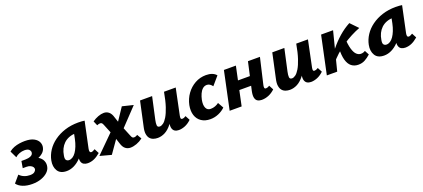

<svg xmlns="http://www.w3.org/2000/svg" viewBox="17 -1221 4442 2018"><g transform="rotate(-20 2238.0 -212.0)"><path d="M155 14Q97 14 52 -3.5Q7 -21 -16 -53L49 -129Q71 -106 100.5 -94Q130 -82 164 -82Q197 -82 213 -93.5Q229 -105 233 -120Q236 -134 228 -146.5Q220 -159 202.5 -168Q185 -177 159 -177H116L129 -253H173Q207 -253 232.5 -264Q258 -275 261 -299Q263 -317 248 -332.5Q233 -348 196 -348Q168 -348 139.5 -337.5Q111 -327 92 -308L55 -385Q80 -406 110.5 -417.5Q141 -429 173 -433.5Q205 -438 232 -438Q296 -438 333 -418Q370 -398 383.5 -368Q397 -338 389 -306Q381 -273 354.5 -250.5Q328 -228 290 -216Q252 -204 209 -204L215 -243Q273 -243 308 -222.5Q343 -202 357 -170Q371 -138 363 -103Q357 -71 329 -44.5Q301 -18 256.5 -2Q212 14 155 14Z M542 10Q470 10 441.5 -37Q413 -84 426 -151Q437 -207 470 -257.5Q503 -308 556 -346.5Q609 -385 677.5 -407Q746 -429 827 -429Q852 -429 868 -427.5Q884 -426 898 -424L836 -131Q828 -89 852 -89Q860 -89 870.5 -93.5Q881 -98 894 -106L921 -54Q884 -22 849.5 -7Q815 8 778 8Q753 8 734 -2.5Q715 -13 708 -37.5Q701 -62 710 -103L740 -246L809 -277Q794 -211 766 -158Q738 -105 702 -67.5Q666 -30 625 -10Q584 10 542 10ZM604 -90Q625 -90 645 -103Q665 -116 682 -140.5Q699 -165 713 -200Q727 -235 736 -278L756 -377L812 -327Q802 -331 792 -331.5Q782 -332 772 -332Q726 -332 690.5 -318.5Q655 -305 630 -281Q605 -257 589.5 -225Q574 -193 568 -154Q561 -117 572.5 -103.5Q584 -90 604 -90Z M1255 8Q1224 8 1199.5 -11Q1175 -30 1162 -74L1129 -175L1074 -310Q1067 -329 1059.5 -335.5Q1052 -342 1040 -342Q1032 -342 1023 -339.5Q1014 -337 1006 -333L984 -384Q1015 -406 1049.5 -419Q1084 -432 1114 -432Q1146 -432 1170 -412Q1194 -392 1206 -349L1239 -250L1295 -113Q1302 -94 1309 -87.5Q1316 -81 1327 -81Q1336 -81 1346.5 -84.5Q1357 -88 1366 -94L1395 -44Q1362 -19 1325 -5.5Q1288 8 1255 8ZM1044 12 917 -22 1140 -243 1180 -182ZM1232 -183 1192 -245 1317 -432 1440 -402Z M1560 10Q1534 10 1511 2Q1488 -6 1473 -24Q1458 -42 1453 -73Q1448 -104 1459 -151L1518 -424H1653L1599 -178Q1591 -142 1593 -119Q1595 -96 1621 -96Q1639 -96 1660.5 -111.5Q1682 -127 1704.5 -164.5Q1727 -202 1748 -265Q1769 -328 1786 -424H1849Q1825 -299 1792.5 -215Q1760 -131 1722 -82Q1684 -33 1643 -11.5Q1602 10 1560 10ZM1796 8Q1770 8 1752 -3Q1734 -14 1727 -38.5Q1720 -63 1729 -103L1795 -424H1917L1856 -131Q1852 -111 1854.5 -101Q1857 -91 1871 -91Q1879 -91 1888 -94Q1897 -97 1911 -106L1938 -55Q1904 -22 1867 -7Q1830 8 1796 8Z M2148 14Q2088 14 2047.5 -13.5Q2007 -41 1991.5 -89.5Q1976 -138 1988 -201Q2002 -268 2040.5 -321.5Q2079 -375 2135.5 -406.5Q2192 -438 2259 -438Q2297 -438 2326 -427Q2355 -416 2373 -394L2293 -301Q2281 -318 2265.5 -328Q2250 -338 2233 -338Q2205 -338 2184.5 -319.5Q2164 -301 2151 -271.5Q2138 -242 2131 -209Q2120 -154 2134.5 -120.5Q2149 -87 2187 -87Q2214 -87 2237.5 -96Q2261 -105 2279 -119L2315 -55Q2284 -24 2239.5 -5Q2195 14 2148 14Z M2724 8Q2698 8 2678.5 -3Q2659 -14 2652.5 -41.5Q2646 -69 2656 -116L2725 -424H2859L2791 -131Q2787 -112 2790 -101.5Q2793 -91 2807 -91Q2814 -91 2823.5 -94Q2833 -97 2846 -106L2873 -55Q2839 -23 2801 -7.5Q2763 8 2724 8ZM2366 0 2456 -424H2590L2500 0ZM2467 -170 2488 -270H2755L2733 -170Z M3039 10Q3013 10 2990 2Q2967 -6 2952 -24Q2937 -42 2932 -73Q2927 -104 2938 -151L2997 -424H3132L3078 -178Q3070 -142 3072 -119Q3074 -96 3100 -96Q3118 -96 3139.5 -111.5Q3161 -127 3183.5 -164.5Q3206 -202 3227 -265Q3248 -328 3265 -424H3328Q3304 -299 3271.5 -215Q3239 -131 3201 -82Q3163 -33 3122 -11.5Q3081 10 3039 10ZM3275 8Q3249 8 3231 -3Q3213 -14 3206 -38.5Q3199 -63 3208 -103L3274 -424H3396L3335 -131Q3331 -111 3333.5 -101Q3336 -91 3350 -91Q3358 -91 3367 -94Q3376 -97 3390 -106L3417 -55Q3383 -22 3346 -7Q3309 8 3275 8Z M3572 -90 3541 -112Q3584 -179 3633 -239.5Q3682 -300 3739 -350Q3796 -400 3863 -436L3944 -352Q3896 -334 3845 -307.5Q3794 -281 3744.5 -247.5Q3695 -214 3651 -174.5Q3607 -135 3572 -90ZM3453 0 3543 -424H3677L3569 0ZM3805 8Q3760 8 3728.5 -16.5Q3697 -41 3682 -93.5Q3667 -146 3671 -230L3766 -314Q3770 -228 3784.5 -179.5Q3799 -131 3821 -111Q3843 -91 3868 -91Q3875 -91 3883 -92Q3891 -93 3900 -96.5Q3909 -100 3917 -105L3943 -56Q3911 -27 3878.5 -9.5Q3846 8 3805 8Z M4093 10Q4021 10 3992.5 -37Q3964 -84 3977 -151Q3988 -207 4021 -257.5Q4054 -308 4107 -346.5Q4160 -385 4228.5 -407Q4297 -429 4378 -429Q4403 -429 4419 -427.5Q4435 -426 4449 -424L4387 -131Q4379 -89 4403 -89Q4411 -89 4421.5 -93.5Q4432 -98 4445 -106L4472 -54Q4435 -22 4400.5 -7Q4366 8 4329 8Q4304 8 4285 -2.5Q4266 -13 4259 -37.5Q4252 -62 4261 -103L4291 -246L4360 -277Q4345 -211 4317 -158Q4289 -105 4253 -67.5Q4217 -30 4176 -10Q4135 10 4093 10ZM4155 -90Q4176 -90 4196 -103Q4216 -116 4233 -140.5Q4250 -165 4264 -200Q4278 -235 4287 -278L4307 -377L4363 -327Q4353 -331 4343 -331.5Q4333 -332 4323 -332Q4277 -332 4241.5 -318.5Q4206 -305 4181 -281Q4156 -257 4140.5 -225Q4125 -193 4119 -154Q4112 -117 4123.5 -103.5Q4135 -90 4155 -90Z"/></g></svg>

Font: Ysabeau Office ExtraBold
Style: Italic
Weight: 800
Italic angle: -12°
Designer: Christian Thalmann (Catharsis Fonts)
Version: Version 2.001;gftools[0.9.30]; featfreeze: tnum,lnum,ss02